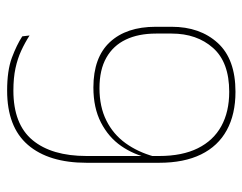

<svg xmlns="http://www.w3.org/2000/svg" viewBox="-92 -596 696 552"><g transform="rotate(-90 256.0 -320.0)"><path d="M268 9Q203.5 9 157.8 -16Q112 -41 88 -90Q64 -139 64 -210.5V-419Q64 -528 115.5 -587.8Q167 -647.5 271.5 -647.5Q329.5 -647.5 366.2 -633.8Q403 -620 427.5 -604L430 -583Q409 -596.5 386.2 -607Q363.5 -617.5 335.8 -623.5Q308 -629.5 271.5 -629.5Q175 -629.5 129.2 -574.5Q83.5 -519.5 83.5 -419V-210.5Q83.5 -144 105.8 -99.2Q128 -54.5 169.2 -31.8Q210.5 -9 268 -9Q353 -9 394.2 -55.5Q435.5 -102 435.5 -174.5V-219.5Q435.5 -270 418.2 -306.2Q401 -342.5 366.2 -362.2Q331.5 -382 278.5 -382Q225 -382 185.5 -362.2Q146 -342.5 120.5 -307.2Q95 -272 82 -225L71.5 -238.5H77.5Q87 -283 112.2 -319.5Q137.5 -356 179.8 -377.8Q222 -399.5 280.5 -399.5Q367 -399.5 411 -352Q455 -304.5 455 -220.5V-174.5Q455 -93 408.5 -42Q362 9 268 9Z"/></g></svg>

Font: Anek Kannada Thin
Style: Regular
Weight: 250
Version: Version 1.003